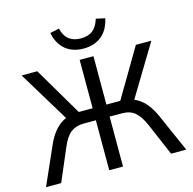

<svg xmlns="http://www.w3.org/2000/svg" viewBox="-128 -1055 1194 1185"><g transform="rotate(-15 469.0 -462.5)"><path d="M21 0 129 -244Q149 -289 174 -320Q199 -351 229.5 -369.5Q260 -388 298 -392L261 -364L54 -705H154L347 -378L327 -396H425V-705H513V-396H612L591 -378L784 -705H883L677 -364L641 -392Q680 -387 711 -368Q742 -349 766 -318Q790 -287 809 -245L917 0H820L732 -206Q707 -264 675.5 -291.5Q644 -319 592 -319H513V0H425V-319H347Q298 -319 265 -294Q232 -269 206 -206L118 0ZM467 -766Q422 -766 386 -782.5Q350 -799 326 -832Q302 -865 293 -912L351 -925Q363 -876 392.5 -853.5Q422 -831 467 -831Q515 -831 543.5 -853.5Q572 -876 587 -925L644 -912Q628 -839 582 -802.5Q536 -766 467 -766Z"/></g></svg>

Font: Nunito Sans 7pt SemiCondensed
Style: Regular
Weight: 400
Width: 4
Designer: Vernon Adams
Foundry: Vernon Adams
Version: Version 3.101;gftools[0.9.27]